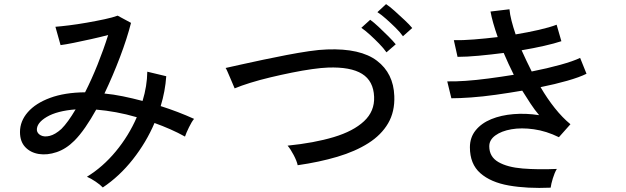

<svg xmlns="http://www.w3.org/2000/svg" viewBox="-20 -862 3040 932"><path d="M479 48Q467 35 444 19.5Q421 4 402 -4Q479 -51 542 -127Q605 -203 644 -293Q593 -308 543.5 -317Q494 -326 447 -330Q421 -283 394 -244Q367 -205 341 -179Q301 -139 255 -123.5Q209 -108 168.5 -114.5Q128 -121 102.5 -148Q77 -175 77 -221Q77 -274 115 -317.5Q153 -361 223.5 -387Q294 -413 393 -414Q425 -477 454 -549.5Q483 -622 505 -692Q467 -682 422 -672Q377 -662 337.5 -654Q298 -646 274 -643L249 -732Q275 -734 315.5 -739Q356 -744 401.5 -752Q447 -760 487 -768.5Q527 -777 551 -786L616 -751Q597 -676 562.5 -585Q528 -494 487 -408Q530 -404 576.5 -394.5Q623 -385 672 -372Q694 -444 695 -514L787 -492Q782 -419 760 -347Q845 -320 922 -285Q911 -272 897.5 -244.5Q884 -217 878 -199Q844 -218 806.5 -234.5Q769 -251 730 -265Q690 -171 625 -88.5Q560 -6 479 48ZM159 -230Q161 -214 178 -205Q195 -196 221.5 -202.5Q248 -209 278 -236Q310 -268 347 -331Q257 -324 207 -294.5Q157 -265 159 -230Z M1425 -60Q1421 -80 1405.5 -109.5Q1390 -139 1376 -155Q1505 -168 1600 -196.5Q1695 -225 1747 -273.5Q1799 -322 1796 -392Q1793 -469 1737.5 -503.5Q1682 -538 1572 -534Q1541 -533 1495 -526.5Q1449 -520 1397 -509.5Q1345 -499 1292.5 -486.5Q1240 -474 1195 -460Q1150 -446 1119 -433Q1118 -435 1112 -449.5Q1106 -464 1098 -482.5Q1090 -501 1083.5 -516Q1077 -531 1075 -532Q1106 -539 1153.5 -549.5Q1201 -560 1257.5 -572Q1314 -584 1371.5 -595Q1429 -606 1480 -613.5Q1531 -621 1568 -622Q1730 -628 1810 -567Q1890 -506 1894 -396Q1897 -320 1864 -263.5Q1831 -207 1768 -167Q1705 -127 1617.5 -101Q1530 -75 1425 -60ZM1856 -608Q1842 -628 1820 -650.5Q1798 -673 1775.5 -693.5Q1753 -714 1734 -727L1777 -766Q1794 -754 1818 -731.5Q1842 -709 1865 -686Q1888 -663 1901 -647ZM1936 -686Q1922 -706 1899.5 -728Q1877 -750 1854 -770.5Q1831 -791 1812 -803L1854 -842Q1871 -831 1895.5 -809Q1920 -787 1944 -764.5Q1968 -742 1981 -726Z M2653 49Q2539 54 2450.5 38.5Q2362 23 2311.5 -21.5Q2261 -66 2261 -147Q2261 -195 2289 -229.5Q2317 -264 2364.5 -283.5Q2412 -303 2472.5 -308Q2533 -313 2597 -303Q2575 -329 2555 -359.5Q2535 -390 2515 -422Q2451 -411 2387 -402Q2323 -393 2267 -389Q2211 -385 2171 -385L2151 -467Q2188 -466 2239.5 -469.5Q2291 -473 2351.5 -481Q2412 -489 2474 -499Q2461 -525 2448.5 -552Q2436 -579 2425 -605Q2363 -597 2304 -591.5Q2245 -586 2201 -586L2183 -667Q2225 -666 2281 -670.5Q2337 -675 2396 -682Q2370 -756 2361 -806L2453 -817Q2455 -793 2463 -761.5Q2471 -730 2483 -695Q2543 -705 2595.5 -717Q2648 -729 2682 -742L2705 -662Q2672 -651 2621.5 -639.5Q2571 -628 2512 -618Q2523 -593 2535.5 -567Q2548 -541 2561 -515Q2637 -530 2700 -547.5Q2763 -565 2796 -581L2827 -504Q2793 -487 2733.5 -470Q2674 -453 2604 -439Q2636 -384 2673 -337.5Q2710 -291 2749 -259L2693 -196Q2632 -226 2571.5 -234.5Q2511 -243 2462.5 -234.5Q2414 -226 2384.5 -204.5Q2355 -183 2355 -152Q2355 -101 2399 -75.5Q2443 -50 2517.5 -44Q2592 -38 2683 -42Q2672 -24 2663.5 4Q2655 32 2653 49Z"/></svg>

Font: Zen Kaku Gothic New Medium
Style: Regular
Weight: 500
Designer: Yoshimichi Ohira
Foundry: Positype
Version: Version 1.002